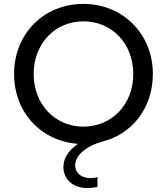

<svg xmlns="http://www.w3.org/2000/svg" viewBox="-20 -728 853 981"><path d="M478 227V177C465 181 452 182 441 182C392 182 364 151 364 118C364 65 420 18 507 -6C648 -41 761 -170 761 -350C761 -555 608 -708 406 -708C203 -708 52 -555 52 -350C52 -154 190 -6 379 7C325 43 304 86 304 125C304 183 347 233 427 233C443 233 460 231 478 227ZM406 -81C261 -81 152 -195 152 -350C152 -505 261 -619 406 -619C552 -619 661 -505 661 -350C661 -195 552 -81 406 -81Z"/></svg>

Font: Chess Sans Medium
Style: Regular
Weight: 500
Designer: Wolf Bōese
Foundry: Wolf Bōese
Version: Version 7.223;Glyphs 3.3 (3306)